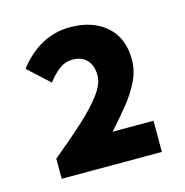

<svg xmlns="http://www.w3.org/2000/svg" viewBox="-70 -843 516 535"><g transform="rotate(-15 188.0 -576.0)"><path d="M45 -375V-433Q95 -474 133.5 -509Q172 -544 194 -573.5Q216 -603 216 -627Q216 -656 201 -672Q186 -688 159 -688Q139 -688 122 -675.5Q105 -663 88 -641L27 -697Q57 -736 94.5 -756.5Q132 -777 176 -777Q241 -777 280.5 -742.5Q320 -708 320 -645Q320 -614 305.5 -584Q291 -554 267.5 -525Q244 -496 216 -465H334V-375Z"/></g></svg>

Font: Source Sans 3
Style: Bold
Weight: 700
Designer: Paul D. Hunt
Foundry: Adobe
Version: Version 3.052;hotconv 1.1.0;makeotfexe 2.6.0